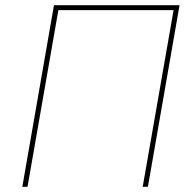

<svg xmlns="http://www.w3.org/2000/svg" viewBox="-20 -720 746 740"><path d="M66 0H86L205 -681H649L530 0H550L672 -700H188Z"/></svg>

Font: Fixel Display Thin
Style: Italic
Weight: 100
Italic angle: -10°
Designer: AlfaBravo + MacPaw
Foundry: Kyrylo Tkachov, Marchela Mozhyna, Serhii Makarenko, Maria Weinstein, Zakhar Kryvoshyya
Version: Version 1.210;Glyphs 3.2 (3217)